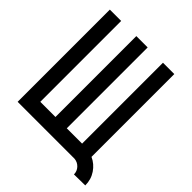

<svg xmlns="http://www.w3.org/2000/svg" viewBox="-178 -689 851 851"><g transform="rotate(45 247.0 -263.5)"><path d="M20 -578H91V-71H186V-578H257V-71H353V-578H424V-59Q455 -45 474.5 -16Q494 13 494 50L424 51Q424 31 410.5 16.5Q397 2 377 0H20Z"/></g></svg>

Font: Googee
Style: Regular
Weight: 400
Designer: Peter Wiegel
Foundry: CATFonts Peter Wiegel
Version: 1.000